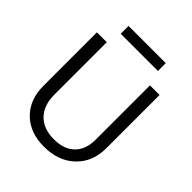

<svg xmlns="http://www.w3.org/2000/svg" viewBox="-235 -993 1142 1142"><g transform="rotate(45 335.5 -422.0)"><path d="M178 -788V-854H491V-788ZM330 10Q212 10 142 -59Q72 -128 72 -243V-694H155V-253Q155 -163 204 -113Q253 -63 341 -63Q425 -63 471.5 -108.5Q518 -154 518 -236V-694H599V-246Q599 -131 525 -60.5Q451 10 330 10Z"/></g></svg>

Font: Cantarell
Style: Regular
Weight: 400
Designer: Dave Crossland, Nikolaus Waxweiler, Florian Fecher, Jacques Le Bailly, Eben Sorkin, Alexei Vanyashin, Alexios Zavras, Em
Version: Version 0.303